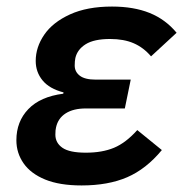

<svg xmlns="http://www.w3.org/2000/svg" viewBox="-20 -554 561 586"><path d="M399 -157 474 -96Q426 -38 368 -13Q310 12 229 12Q162 12 118 -6Q74 -24 52 -55.5Q30 -87 30 -126Q30 -183 66.5 -221Q103 -259 173 -268L174 -272Q131 -283 110 -308.5Q89 -334 89 -368Q89 -410 115 -448Q141 -486 193.5 -510Q246 -534 322 -534Q388 -534 436.5 -514.5Q485 -495 519 -454L441 -382Q418 -409 388 -422Q358 -435 316 -435Q267 -435 241.5 -419Q216 -403 210 -377Q209 -372 208.5 -366.5Q208 -361 208 -354Q208 -335 223.5 -323Q239 -311 272 -311H379L361 -223H242Q204 -223 180.5 -208Q157 -193 151 -165Q150 -161 149.5 -156Q149 -151 149 -143Q149 -118 170.5 -103Q192 -88 242 -88Q292 -88 328 -103Q364 -118 399 -157Z"/></svg>

Font: IBM Plex Sans SemiBold
Style: Italic
Weight: 600
Italic angle: -11.31°
Designer: Mike Abbink, Paul van der Laan, Pieter van Rosmalen
Foundry: Bold Monday
Version: Version 3.201